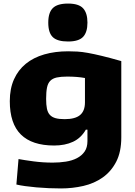

<svg xmlns="http://www.w3.org/2000/svg" viewBox="-20 -838 759 1078"><path d="M323 220Q290 220 254 218.5Q218 217 184.5 214Q151 211 122 207Q93 203 72 198L84 55Q116 61 168.5 68Q221 75 276 75Q314 75 349.5 69.5Q385 64 412 50Q439 36 455 13Q471 -10 471 -46V-110H462Q435 -63 390 -42Q345 -21 284 -21Q160 -21 97.5 -82.5Q35 -144 35 -270Q35 -340 58.5 -392.5Q82 -445 125 -480Q168 -515 228.5 -532.5Q289 -550 363 -550Q388 -550 414 -548.5Q440 -547 473.5 -541Q507 -535 552.5 -524Q598 -513 661 -495V-67Q661 15 632.5 70Q604 125 556.5 158.5Q509 192 448 206Q387 220 323 220ZM343 -169Q402 -169 429.5 -192Q457 -215 457 -263V-400Q414 -408 357 -408Q322 -408 299 -403Q276 -398 262.5 -384.5Q249 -371 244 -346.5Q239 -322 239 -283Q239 -250 243.5 -228Q248 -206 260 -193Q272 -180 292 -174.5Q312 -169 343 -169ZM362 -605Q302 -605 276.5 -629.5Q251 -654 251 -711Q251 -767 276.5 -792.5Q302 -818 362 -818Q422 -818 446.5 -791.5Q471 -765 471 -711Q471 -657 446.5 -631Q422 -605 362 -605Z"/></svg>

Font: Encode Sans Wide
Style: ExtraBold
Weight: 800
Designer: Pablo Impallari, Andres Torresi
Foundry: Pablo Impallari, Andres Torresi
Version: Version 1.000; ttfautohint (v1.00) -l 8 -r 50 -G 200 -x 14 -